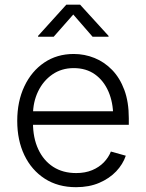

<svg xmlns="http://www.w3.org/2000/svg" viewBox="-20 -778 614 810"><path d="M300.8 11.7Q224.6 11.7 168.9 -24.2Q113.3 -60.1 83 -123Q52.7 -186 52.7 -268.1Q52.7 -350.1 82.8 -413.8Q112.8 -477.5 166.5 -513.9Q220.2 -550.3 291 -550.3Q336.9 -550.3 378.7 -533.4Q420.4 -516.6 453.1 -482.9Q485.8 -449.2 504.6 -398.4Q523.4 -347.7 523.4 -279.3V-251.5H95.2V-308.6H487.8L457.5 -287.6Q457.5 -345.7 437.5 -391.8Q417.5 -438 380.4 -464.4Q343.3 -490.7 291 -490.7Q239.7 -490.7 200.9 -463.9Q162.1 -437 140.6 -392.1Q119.1 -347.2 119.1 -293V-260.3Q119.1 -196.3 141.4 -148.4Q163.6 -100.6 204.3 -74.2Q245.1 -47.9 301.3 -47.9Q339.4 -47.9 368.7 -60.1Q397.9 -72.3 418 -93Q438 -113.8 447.8 -138.7L510.7 -121.1Q498.5 -85 470 -54.9Q441.4 -24.9 398.7 -6.6Q356 11.7 300.8 11.7ZM206.5 -623H140.6V-626.5L259.8 -758.3H317.9L438 -626.5V-623H370.6L289.1 -716.8Z"/></svg>

Font: Inter 16pt Light
Style: Regular
Weight: 300
Version: Version 4.001;git-66647c0bb